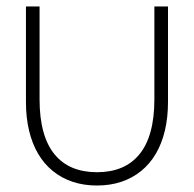

<svg xmlns="http://www.w3.org/2000/svg" viewBox="-20 -560 598 592"><path d="M60 -246V-540H102V-254Q102 -196.5 113.8 -154Q125.5 -111.5 148.5 -83.8Q171.5 -56 204.2 -42.5Q237 -29 279 -29Q321 -29 353.8 -42.5Q386.5 -56 409.5 -83.8Q432.5 -111.5 444.2 -154Q456 -196.5 456 -254V-540H498V-246Q498 -198 488.5 -157.8Q479 -117.5 460.5 -86Q442 -54.5 415.2 -32.8Q388.5 -11 354.2 0.5Q320 12 279 12Q238 12 203.8 0.5Q169.5 -11 142.8 -32.8Q116 -54.5 97.5 -86Q79 -117.5 69.5 -157.8Q60 -198 60 -246Z"/></svg>

Font: Manrope ExtraLight
Style: Regular
Weight: 200
Designer: Mikhail Sharanda
Foundry: Mikhail Sharanda
Version: Version 4.505